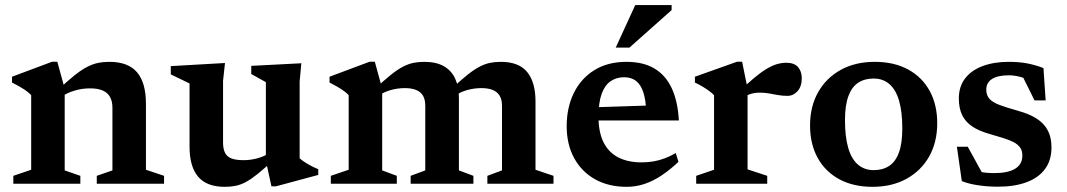

<svg xmlns="http://www.w3.org/2000/svg" viewBox="-20 -710 4122 742"><path d="M230 -367.5V-51.5L290.5 -30.5V0H31.5V-30.5L100.5 -54V-342Q91 -353 73.5 -364.5Q56 -376 26.5 -391V-413.5L181.5 -471.5H201.5ZM354 -30.5 414.5 -51.5V-293.5Q414.5 -318.5 405.2 -335.2Q396 -352 377 -360.2Q358 -368.5 328 -368.5Q296 -368.5 267 -359.5Q238 -350.5 219 -337L203 -361.5Q240 -396.5 267.2 -418.2Q294.5 -440 316.2 -451.2Q338 -462.5 358.8 -466.8Q379.5 -471 403 -471Q475 -471 509.5 -430.8Q544 -390.5 544 -308.5V-54L614 -30.5V0H354Z M842 -159.5Q842 -134.5 849.8 -119.2Q857.5 -104 875 -97.5Q892.5 -91 921.5 -91Q949.5 -91 976.8 -98.8Q1004 -106.5 1021.5 -119.5L1037.5 -92Q1002 -59 976.2 -38.2Q950.5 -17.5 930 -6.5Q909.5 4.5 890.2 8.2Q871 12 848.5 12Q779 12 745.8 -27Q712.5 -66 712.5 -143.5V-387.5L640 -422.5V-454.5L849.5 -466.5L842 -397.5ZM1029 10 1007.5 -88.5V-392.5L951 -424V-455.5L1144.5 -465.5L1138 -395V-98Q1143 -93.5 1151.5 -87.5Q1160 -81.5 1170.2 -75.5Q1180.5 -69.5 1191 -64.5Q1201.5 -59.5 1210 -56V-34L1046.5 10Z M1457 -367.5V-51.5L1513.5 -30.5V0H1258.5V-30.5L1327.5 -54V-342Q1318 -353 1300.5 -364.5Q1283 -376 1253.5 -391V-413.5L1408.5 -471.5H1428.5ZM1753.5 -330.5V-51.5L1809.5 -30.5V0H1567V-30.5L1623.5 -51.5V-301Q1623.5 -325 1614.8 -340Q1606 -355 1588.5 -362.2Q1571 -369.5 1544.5 -369.5Q1516.5 -369.5 1489.5 -361.8Q1462.5 -354 1445 -341L1429.5 -367Q1465 -400.5 1490.8 -421Q1516.5 -441.5 1537.2 -452.2Q1558 -463 1577.5 -467Q1597 -471 1619.5 -471Q1666 -471 1695.5 -454Q1725 -437 1739.2 -405.8Q1753.5 -374.5 1753.5 -330.5ZM2049.5 -317.5V-54L2119 -30.5V0H1863.5V-30.5L1920 -51.5V-301Q1920 -325 1911 -340Q1902 -355 1884.5 -362.2Q1867 -369.5 1840.5 -369.5Q1812 -369.5 1785 -361.8Q1758 -354 1740.5 -341L1725 -367Q1760.5 -400 1786.5 -420.8Q1812.5 -441.5 1833.2 -452.2Q1854 -463 1873.5 -467Q1893 -471 1915.5 -471Q1985 -471 2017.2 -431.8Q2049.5 -392.5 2049.5 -317.5Z M2401 -471Q2466 -471 2509.2 -445.2Q2552.5 -419.5 2576 -369Q2599.5 -318.5 2603.5 -244.5H2263.5V-295L2525.5 -303.5L2477.5 -279.5Q2475.5 -325.5 2465.8 -354.5Q2456 -383.5 2437.8 -397.5Q2419.5 -411.5 2392 -411.5Q2362 -411.5 2339.8 -396.2Q2317.5 -381 2305.2 -347.5Q2293 -314 2293 -258Q2293 -199 2312.5 -160Q2332 -121 2369.2 -101.8Q2406.5 -82.5 2460 -82.5Q2484.5 -82.5 2506.8 -86.5Q2529 -90.5 2550 -98.5Q2571 -106.5 2591.5 -118.5L2602 -84.5Q2569.5 -54 2537 -32.2Q2504.5 -10.5 2471 0.8Q2437.5 12 2402.5 12Q2331.5 12 2279.5 -17.2Q2227.5 -46.5 2198.8 -99.2Q2170 -152 2170 -222.5Q2170 -293.5 2197.2 -349.8Q2224.5 -406 2276.2 -438.5Q2328 -471 2401 -471ZM2359.5 -526 2435 -690.5H2575.5V-671L2412.5 -526Z M3018.5 -467.5Q3049.5 -467.5 3064 -450.8Q3078.5 -434 3078.5 -408Q3078.5 -375.5 3062 -357.5Q3045.5 -339.5 3024.5 -339.5Q3003 -339.5 2985.8 -342.8Q2968.5 -346 2951.5 -349Q2934.5 -352 2914.5 -352Q2902.5 -352 2890.8 -349.5Q2879 -347 2867.8 -342Q2856.5 -337 2845 -328.5L2832 -352Q2866 -385 2892.5 -407.2Q2919 -429.5 2940.8 -442.8Q2962.5 -456 2981.5 -461.8Q3000.5 -467.5 3018.5 -467.5ZM2869 -367.5V-55.5L2945 -30.5V0H2670.5V-30.5L2739.5 -54V-342Q2732 -350 2721.2 -358Q2710.5 -366 2696.5 -374.5Q2682.5 -383 2665.5 -391V-413.5L2828.5 -471.5H2848Z M3356.5 -52.5Q3391 -52.5 3415.8 -68.5Q3440.5 -84.5 3453.8 -120Q3467 -155.5 3467 -213.5Q3467 -278 3454.5 -320.8Q3442 -363.5 3417.2 -385Q3392.5 -406.5 3356 -406.5Q3321.5 -406.5 3296.8 -390.5Q3272 -374.5 3258.8 -338.8Q3245.5 -303 3245.5 -245.5Q3245.5 -181.5 3258 -138.5Q3270.5 -95.5 3295.5 -74Q3320.5 -52.5 3356.5 -52.5ZM3352 12Q3277.5 12 3223.2 -17.5Q3169 -47 3139.8 -100.2Q3110.5 -153.5 3110.5 -225Q3110.5 -298.5 3141.8 -353.8Q3173 -409 3229.2 -440Q3285.5 -471 3360.5 -471Q3435.5 -471 3489.5 -441.5Q3543.5 -412 3572.8 -358.8Q3602 -305.5 3602 -234Q3602 -160.5 3570.8 -105.2Q3539.5 -50 3483.2 -19Q3427 12 3352 12Z M3878 -471Q3916.5 -471 3947.2 -465.5Q3978 -460 4012.5 -447L4021 -322H3978L3918 -443L3969 -395Q3945.5 -407 3922.5 -413Q3899.5 -419 3879 -419Q3836 -419 3813.8 -404.8Q3791.5 -390.5 3791.5 -363.5Q3791.5 -342 3803.8 -328.2Q3816 -314.5 3841.8 -304.8Q3867.5 -295 3907 -284Q3937 -276 3962 -264.8Q3987 -253.5 4005.2 -237Q4023.5 -220.5 4033.5 -196.8Q4043.5 -173 4043.5 -140Q4043.5 -90.5 4018.5 -56.8Q3993.5 -23 3947.2 -5.8Q3901 11.5 3837 11.5Q3798 11.5 3761.5 6.2Q3725 1 3697 -10L3678 -143H3720L3792 -12L3723 -58Q3741 -51.5 3757.8 -47.8Q3774.5 -44 3790.5 -42.5Q3806.5 -41 3822 -41Q3875.5 -41 3903.2 -58Q3931 -75 3931 -109Q3931 -128 3921.8 -140.5Q3912.5 -153 3895.5 -161.5Q3878.5 -170 3854.8 -177.2Q3831 -184.5 3802 -193Q3763 -204 3737 -221.5Q3711 -239 3698.2 -265.5Q3685.5 -292 3685.5 -329.5Q3685.5 -375.5 3709.8 -407Q3734 -438.5 3777.8 -454.8Q3821.5 -471 3878 -471Z"/></svg>

Font: Newsreader SemiBold
Style: Regular
Weight: 600
Designer: Hugues Gentile
Foundry: Production Type
Version: Version 1.003